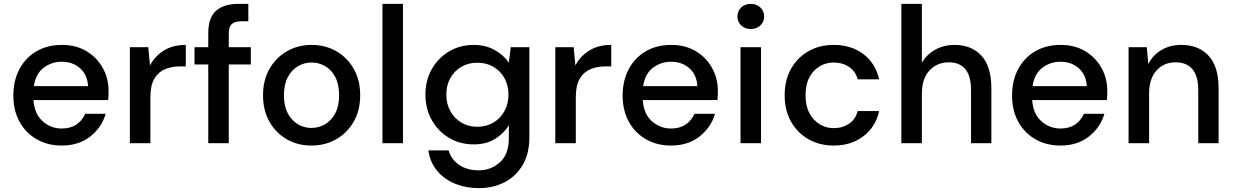

<svg xmlns="http://www.w3.org/2000/svg" viewBox="-20 -740 6374 992"><path d="M299 12Q226 12 169.5 -20.5Q113 -53 81 -111Q49 -169 49 -246Q49 -324 80.5 -383Q112 -442 168.5 -475Q225 -508 300 -508Q373 -508 427 -475.5Q481 -443 511 -389Q541 -335 541 -270Q541 -260 540.5 -248.5Q540 -237 539 -223H153Q158 -151 200.5 -113.5Q243 -76 299 -76Q344 -76 374.5 -96.5Q405 -117 420 -152H526Q506 -82 446.5 -35Q387 12 299 12ZM299 -421Q246 -421 205 -389.5Q164 -358 155 -295H435Q432 -353 394 -387Q356 -421 299 -421Z M651 0V-496H746L755 -402Q781 -451 827.5 -479.5Q874 -508 940 -508V-397H911Q867 -397 832.5 -382.5Q798 -368 777.5 -333.5Q757 -299 757 -238V0Z M1056 0V-407H985V-496H1056V-568Q1056 -649 1096.5 -684.5Q1137 -720 1211 -720H1263V-630H1227Q1192 -630 1177 -615.5Q1162 -601 1162 -567V-496H1276V-407H1162V0Z M1589 12Q1518 12 1461.5 -20.5Q1405 -53 1372 -111.5Q1339 -170 1339 -248Q1339 -326 1372.5 -384.5Q1406 -443 1463 -475.5Q1520 -508 1590 -508Q1661 -508 1717.5 -475.5Q1774 -443 1807.5 -384.5Q1841 -326 1841 -248Q1841 -170 1807.5 -111.5Q1774 -53 1717 -20.5Q1660 12 1589 12ZM1589 -79Q1627 -79 1659.5 -98Q1692 -117 1712 -154.5Q1732 -192 1732 -248Q1732 -304 1712.5 -341.5Q1693 -379 1660.5 -398Q1628 -417 1590 -417Q1552 -417 1519.5 -398Q1487 -379 1467 -341.5Q1447 -304 1447 -248Q1447 -192 1467 -154.5Q1487 -117 1519 -98Q1551 -79 1589 -79Z M1956 0V-720H2062V0Z M2454 232Q2390 232 2334.5 210.5Q2279 189 2241 145.5Q2203 102 2193 37H2298Q2311 84 2352.5 112Q2394 140 2453 140Q2517 140 2563 98.5Q2609 57 2609 -26V-93Q2586 -54 2540.5 -24Q2495 6 2427 6Q2357 6 2300.5 -27.5Q2244 -61 2211 -119.5Q2178 -178 2178 -251Q2178 -325 2211 -383Q2244 -441 2300.5 -474.5Q2357 -508 2428 -508Q2489 -508 2536 -481.5Q2583 -455 2609 -416L2619 -496H2715V-30Q2715 54 2680.5 112.5Q2646 171 2587 201.5Q2528 232 2454 232ZM2446 -85Q2493 -85 2529 -106.5Q2565 -128 2586 -165.5Q2607 -203 2607 -251Q2607 -300 2586 -337Q2565 -374 2529 -395Q2493 -416 2446 -416Q2400 -416 2364 -395Q2328 -374 2307 -337Q2286 -300 2286 -251Q2286 -203 2307 -165.5Q2328 -128 2364 -106.5Q2400 -85 2446 -85Z M2849 0V-496H2944L2953 -402Q2979 -451 3025.5 -479.5Q3072 -508 3138 -508V-397H3109Q3065 -397 3030.5 -382.5Q2996 -368 2975.5 -333.5Q2955 -299 2955 -238V0Z M3447 12Q3374 12 3317.5 -20.5Q3261 -53 3229 -111Q3197 -169 3197 -246Q3197 -324 3228.5 -383Q3260 -442 3316.5 -475Q3373 -508 3448 -508Q3521 -508 3575 -475.5Q3629 -443 3659 -389Q3689 -335 3689 -270Q3689 -260 3688.5 -248.5Q3688 -237 3687 -223H3301Q3306 -151 3348.5 -113.5Q3391 -76 3447 -76Q3492 -76 3522.5 -96.5Q3553 -117 3568 -152H3674Q3654 -82 3594.5 -35Q3535 12 3447 12ZM3447 -421Q3394 -421 3353 -389.5Q3312 -358 3303 -295H3583Q3580 -353 3542 -387Q3504 -421 3447 -421Z M3859 -590Q3829 -590 3809.5 -608.5Q3790 -627 3790 -655Q3790 -683 3809.5 -701.5Q3829 -720 3859 -720Q3889 -720 3908.5 -701.5Q3928 -683 3928 -655Q3928 -627 3908.5 -608.5Q3889 -590 3859 -590ZM3806 0V-496H3912V0Z M4287 12Q4214 12 4156.5 -21Q4099 -54 4066.5 -112.5Q4034 -171 4034 -248Q4034 -325 4066.5 -383.5Q4099 -442 4156.5 -475Q4214 -508 4287 -508Q4379 -508 4441.5 -460Q4504 -412 4522 -330H4411Q4401 -371 4367 -394Q4333 -417 4287 -417Q4248 -417 4215 -397.5Q4182 -378 4162 -340.5Q4142 -303 4142 -248Q4142 -193 4162 -155.5Q4182 -118 4215 -98Q4248 -78 4287 -78Q4333 -78 4367 -101Q4401 -124 4411 -166H4522Q4505 -86 4442 -37Q4379 12 4287 12Z M4637 0V-720H4743V-416Q4768 -459 4812.5 -483.5Q4857 -508 4911 -508Q5000 -508 5051 -452Q5102 -396 5102 -285V0H4997V-274Q4997 -418 4882 -418Q4822 -418 4782.5 -376Q4743 -334 4743 -256V0Z M5459 12Q5386 12 5329.5 -20.5Q5273 -53 5241 -111Q5209 -169 5209 -246Q5209 -324 5240.5 -383Q5272 -442 5328.5 -475Q5385 -508 5460 -508Q5533 -508 5587 -475.5Q5641 -443 5671 -389Q5701 -335 5701 -270Q5701 -260 5700.5 -248.5Q5700 -237 5699 -223H5313Q5318 -151 5360.5 -113.5Q5403 -76 5459 -76Q5504 -76 5534.5 -96.5Q5565 -117 5580 -152H5686Q5666 -82 5606.5 -35Q5547 12 5459 12ZM5459 -421Q5406 -421 5365 -389.5Q5324 -358 5315 -295H5595Q5592 -353 5554 -387Q5516 -421 5459 -421Z M5811 0V-496H5905L5913 -409Q5936 -455 5980.5 -481.5Q6025 -508 6083 -508Q6173 -508 6224.5 -452Q6276 -396 6276 -285V0H6171V-274Q6171 -418 6053 -418Q5994 -418 5955.5 -376Q5917 -334 5917 -256V0Z"/></svg>

Font: Ultramarine Medium
Style: Regular
Weight: 500
Designer: Colophon Foundry, Jonny Pinhorn
Foundry: Colophon Foundry
Version: Version 1.200; ttfautohint (v1.8.3)